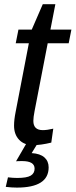

<svg xmlns="http://www.w3.org/2000/svg" viewBox="-20 -666 352 894"><path d="M134.3 9.8Q92.8 9.8 69.1 -15.1Q45.4 -40 45.4 -81.1Q45.4 -107.9 52.7 -144.5L114.3 -464.4H53.2L65.9 -528.3H127.9L179.2 -646.5H237.8L214.8 -528.3H312.5L299.8 -464.4H202.1L141.1 -149.4Q135.3 -120.1 135.3 -103Q135.3 -60.1 179.2 -60.1Q199.7 -60.1 228 -66.9L218.8 -2Q170.4 9.8 134.3 9.8ZM127.4 46.9Q167 49.3 186.8 66.9Q206.5 84.5 206.5 113.3Q206.5 207.5 58.6 207.5Q34.2 207.5 6.8 204.1L17.1 159.7Q40.5 162.6 60.1 162.6Q104.5 162.6 122.8 151.9Q141.1 141.1 141.1 119.1Q141.1 84 83 84Q61.5 84 54.7 85L104 0H156.2Z"/></svg>

Font: Liberation Sans
Style: Italic
Weight: 400
Italic angle: -12°
Designer: Steve Matteson
Foundry: Ascender Corporation
Version: Version 2.1.5